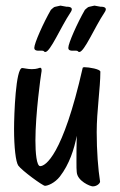

<svg xmlns="http://www.w3.org/2000/svg" viewBox="-20 -649 427 683"><path d="M336 -3C329 -47 324 -112 324 -179C324 -255 337 -335 337 -394C337 -403 297 -410 280 -410C277 -410 274 -409 274 -407C203 -94 141 -58 123 -58C110 -58 106 -106 106 -149C106 -244 125 -379 127 -390C128 -394 128 -397 128 -400C128 -405 126 -408 123 -408C119 -408 113 -403 93 -403C79 -403 64 -407 59 -407C36 -407 30 -242 30 -190C30 -125 36 -73 45 -60C58 -42 132 12 140 12C150 12 175 2 193 -21C227 -65 244 -119 253 -166C252 -134 252 -100 252 -74C252 -57 252 -44 253 -37C255 -5 301 14 310 14C325 14 336 3 336 -3ZM231 -605C246 -627 218 -625 217 -625C215 -625 197 -629 195 -629C192 -629 180 -625 177 -625C172 -625 166 -618 161 -614C134 -567 102 -495 102 -479C102 -463 126 -471 134 -468C137 -467 137 -464 141 -464C159 -464 195 -551 231 -605ZM352 -605C367 -627 339 -625 338 -625C336 -625 318 -629 316 -629C313 -629 301 -625 298 -625C293 -625 287 -618 282 -614C255 -567 223 -495 223 -479C223 -463 247 -471 255 -468C258 -467 258 -464 262 -464C280 -464 316 -551 352 -605Z"/></svg>

Font: Oregano
Style: Regular
Weight: 400
Designer: Astigmatic (AOETI)
Foundry: Astigmatic (AOETI)
Version: Version 1.000